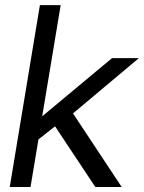

<svg xmlns="http://www.w3.org/2000/svg" viewBox="-20 -748 576 768"><path d="M19 0 139.6 -727.5H222.7L148.9 -283.7H149.9L428.2 -515.6H535.6L272 -294.4L466.8 0H361.3L200.2 -242.7L133.8 -190.4L102.1 0Z"/></svg>

Font: Inter Display
Style: Italic
Weight: 400
Italic angle: -9.39999°
Designer: Rasmus Andersson
Foundry: rsms
Version: Version 4.000;git-a52131595